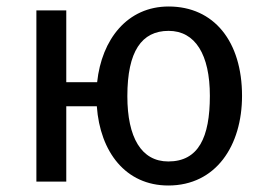

<svg xmlns="http://www.w3.org/2000/svg" viewBox="-20 -559 822 591"><path d="M498 -62C415 -62 372 -136 372 -263C372 -401 416 -464 499 -464C581 -464 626 -391 626 -264C626 -136 591 -62 498 -62ZM499 -539C372 -539 293 -438 279 -306H184V-527H92V0H184V-232H278C288 -91 367 12 498 12C645 12 725 -111 725 -264C725 -431 639 -539 499 -539Z"/></svg>

Font: Fira Math
Style: Regular
Weight: 400
Designer: Xiangdong Zeng
Foundry: Xiangdong Zeng
Version: Version 0.3.4